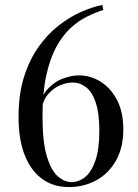

<svg xmlns="http://www.w3.org/2000/svg" viewBox="-20 -743 557 777"><path d="M394 -723 398 -703Q365 -692 330.5 -675Q296 -658 264 -628Q232 -598 207 -551.5Q182 -505 167 -436.5Q152 -368 152 -272Q152 -167 170 -109Q188 -51 215 -28.5Q242 -6 269 -6Q299 -6 324.5 -26.5Q350 -47 366 -93Q382 -139 382 -213Q382 -285 367.5 -328Q353 -371 328.5 -390Q304 -409 274 -409Q252 -409 226 -399Q200 -389 178 -365.5Q156 -342 146 -299L136 -293Q143 -349 171 -380.5Q199 -412 234.5 -425Q270 -438 299 -438Q346 -438 387 -412.5Q428 -387 453.5 -338.5Q479 -290 479 -220Q479 -145 449 -92.5Q419 -40 369 -13Q319 14 259 14Q164 14 109.5 -60.5Q55 -135 55 -270Q55 -361 77 -431Q99 -501 135.5 -552.5Q172 -604 216.5 -639Q261 -674 307.5 -694.5Q354 -715 394 -723Z"/></svg>

Font: Playfair Display
Style: Regular
Weight: 400
Designer: Claus Eggers Sørensen
Foundry: Claus Eggers Sørensen
Version: Version 1.203